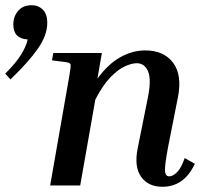

<svg xmlns="http://www.w3.org/2000/svg" viewBox="-25 -710 782 735"><path d="M721 -83Q699 -37 668 -16Q637 5 597 5Q542 5 515 -33.5Q488 -72 502 -142L541 -336Q555 -405 542 -436.5Q529 -468 498 -468Q480 -468 454 -456.5Q428 -445 398.5 -415Q369 -385 340 -329L282 0H167L241 -423Q247 -457 245 -463.5Q243 -470 228 -472L174 -479L179 -507H365L348 -409Q389 -465 435.5 -491Q482 -517 531 -517Q602 -517 637.5 -470Q673 -423 656 -337L619 -150Q606 -81 606.5 -58Q607 -35 623 -35Q637 -35 653 -51Q669 -67 682 -105ZM156 -623Q156 -575 119.5 -523Q83 -471 15 -406L-5 -428Q36 -469 55.5 -500.5Q75 -532 81 -559Q26 -562 26 -616Q26 -647 44.5 -668.5Q63 -690 96 -690Q122 -690 139 -673Q156 -656 156 -623Z"/></svg>

Font: Inria Serif
Style: Bold Italic
Weight: 700
Italic angle: -10°
Designer: Black Foundry Team
Foundry: Black Foundry
Version: Version 1.000; ttfautohint (v1.8.3)